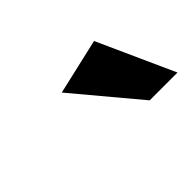

<svg xmlns="http://www.w3.org/2000/svg" viewBox="-42 -877 366 366"><g transform="rotate(-45 141.5 -693.5)"><path d="M208 -616H283L213 -771L100 -745Z"/></g></svg>

Font: Geom
Style: Italic
Weight: 400
Italic angle: -10°
Version: Version 1.102